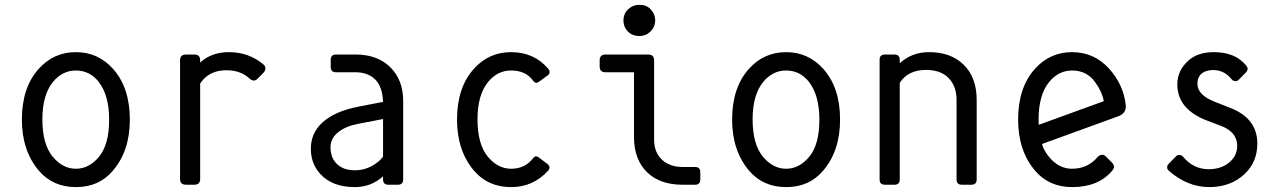

<svg xmlns="http://www.w3.org/2000/svg" viewBox="-20 -762 5313 792"><path d="M388.7 -115.7Q430.2 -166 430.2 -268.6Q430.2 -368.7 387.2 -424.3Q350.1 -471.2 293 -471.2Q237.8 -471.2 198.7 -424.3Q154.8 -370.6 154.8 -270Q154.8 -167.5 197.3 -115.7Q238.8 -65.9 293.2 -65.9Q347.7 -65.9 388.7 -115.7ZM140.1 -58.1Q70.3 -140.6 70.3 -268.6Q70.3 -400.9 139.6 -478Q201.7 -546.9 293 -546.9Q384.3 -546.9 446.3 -478Q515.6 -400.4 515.6 -268.6Q515.6 -139.6 445.8 -58.1Q388.7 9.8 293.5 9.8Q198.2 9.8 140.1 -58.1Z M747.1 0Q722.7 0 722.7 -23.9V-513.2Q722.7 -537.1 747.1 -537.1H781.2Q805.7 -537.1 805.7 -513.2V-503.9Q852.1 -546.9 924.3 -546.9Q1007.3 -546.9 1067.9 -495.1Q1074.7 -489.3 1074.7 -479Q1074.7 -469.7 1065.4 -460.4L1041.5 -436.5Q1034.7 -429.7 1026.9 -429.7Q1018.1 -429.7 1007.3 -439.5Q972.2 -472.2 913.1 -472.2Q841.8 -472.2 805.7 -417.5V-23.9Q805.7 0 781.2 0Z M1582 0Q1560.1 0 1560.1 -21.5V-34.7Q1510.7 9.8 1443.8 9.8Q1349.6 9.8 1300.3 -45.4Q1262.2 -87.9 1262.2 -148.4Q1262.2 -212.4 1309.1 -255.9Q1359.4 -302.7 1457.5 -321.8L1560.1 -341.8Q1557.6 -402.8 1529.8 -432.1Q1499 -463.9 1446.8 -463.9H1366.2Q1344.2 -463.9 1344.2 -485.4V-515.6Q1344.2 -537.1 1366.2 -537.1H1446.8Q1536.1 -537.1 1588.9 -485.8Q1643.1 -433.1 1643.1 -345.2V-21.5Q1643.1 0 1621.1 0ZM1360.8 -95.7Q1388.2 -59.6 1444.3 -59.6Q1493.2 -59.6 1534.7 -90.8Q1549.8 -101.6 1560.1 -116.2V-271L1456.5 -251Q1405.3 -241.2 1374.3 -216.1Q1343.3 -190.9 1343.3 -153.8Q1343.3 -119.6 1360.8 -95.7Z M2088.4 9.8Q1993.2 9.8 1935.1 -58.1Q1865.2 -140.6 1865.2 -268.6Q1865.2 -400.9 1934.6 -478Q1996.6 -546.9 2087.9 -546.9Q2183.6 -546.9 2241.7 -478Q2247.1 -471.7 2247.1 -464.4Q2247.1 -456.5 2238.3 -450.2L2204.6 -425.8Q2197.3 -420.4 2191.4 -420.4Q2185.1 -420.9 2178.7 -429.7Q2148.9 -471.2 2087.9 -471.2Q2032.7 -471.2 1993.7 -424.3Q1949.7 -370.6 1949.7 -270Q1949.7 -167.5 1992.2 -115.7Q2033.7 -65.9 2088.4 -65.9Q2145 -65.9 2177.7 -107.9Q2185.1 -117.2 2190.4 -117.2Q2196.3 -117.2 2203.6 -111.8L2237.8 -85.9Q2246.6 -79.1 2246.6 -71.5Q2246.6 -64 2241.2 -58.1Q2179.2 9.8 2088.4 9.8Z M2795.4 0Q2702.1 0 2649.4 -51.3Q2595.2 -104 2595.2 -196.8V-463.9H2478Q2453.6 -463.9 2453.6 -487.8V-513.2Q2453.6 -537.1 2478 -537.1H2653.8Q2678.2 -537.1 2678.2 -513.2V-186Q2678.2 -133.3 2710.9 -103Q2743.2 -73.2 2795.4 -73.2H2846.7Q2868.7 -73.2 2868.7 -51.8V-21.5Q2868.7 0 2846.7 0ZM2617.2 -742.2Q2646 -742.2 2663.1 -724.6Q2682.6 -704.6 2682.6 -677.7Q2682.6 -650.9 2663.1 -631.8Q2644 -613.3 2617.2 -613.3Q2589.4 -613.3 2571.3 -630.9Q2551.8 -649.9 2551.8 -677.7Q2551.8 -705.6 2571.3 -723.9Q2590.8 -742.2 2617.2 -742.2Z M3318.4 -115.7Q3359.9 -166 3359.9 -268.6Q3359.9 -368.7 3316.9 -424.3Q3279.8 -471.2 3222.7 -471.2Q3167.5 -471.2 3128.4 -424.3Q3084.5 -370.6 3084.5 -270Q3084.5 -167.5 3127 -115.7Q3168.5 -65.9 3222.9 -65.9Q3277.3 -65.9 3318.4 -115.7ZM3069.8 -58.1Q3000 -140.6 3000 -268.6Q3000 -400.9 3069.3 -478Q3131.3 -546.9 3222.7 -546.9Q3314 -546.9 3376 -478Q3445.3 -400.4 3445.3 -268.6Q3445.3 -139.6 3375.5 -58.1Q3318.4 9.8 3223.1 9.8Q3127.9 9.8 3069.8 -58.1Z M3630.4 0Q3608.4 0 3608.4 -21.5V-515.6Q3608.4 -537.1 3630.4 -537.1H3669.4Q3691.4 -537.1 3691.4 -515.6V-501Q3741.2 -546.9 3812.5 -546.9Q3901.9 -546.9 3954.6 -495.6Q4008.8 -442.9 4008.8 -350.1V-21.5Q4008.8 0 3986.8 0H3947.8Q3925.8 0 3925.8 -21.5V-350.1Q3925.8 -405.8 3893.6 -439.5Q3860.8 -473.6 3800.3 -473.6Q3725.6 -473.6 3691.4 -420.4V-21.5Q3691.4 0 3669.4 0Z M4402.8 9.8Q4307.6 9.8 4249.5 -58.1Q4179.7 -140.6 4179.7 -268.6Q4179.7 -400.9 4249 -478Q4311 -546.9 4402.3 -546.9Q4493.7 -546.9 4555.7 -478Q4614.3 -412.6 4623.5 -330.1Q4624 -326.7 4624 -323.2Q4624 -293.5 4592.3 -282.2L4278.3 -168Q4283.7 -144.5 4306.6 -115.7Q4347.2 -65.9 4401.9 -65.9Q4466.3 -65.9 4507.3 -113.8Q4515.6 -123.5 4526.9 -123.5Q4534.7 -123.5 4541.5 -116.7L4565.9 -92.3Q4575.2 -83 4575.2 -73.7Q4575.2 -66.9 4567.9 -58.1Q4511.2 9.8 4402.8 9.8ZM4533.2 -344.7Q4525.9 -384.3 4496.6 -424.3Q4462.4 -471.2 4402.3 -471.2Q4347.2 -471.2 4308.1 -424.3Q4264.2 -370.6 4264.2 -270Q4264.2 -258.3 4264.6 -247.1Z M4800.8 -58.1Q4794.4 -64 4794.4 -72.3Q4794.4 -80.6 4803.2 -88.9L4831.1 -117.2Q4837.4 -123.5 4843.8 -123Q4854 -123 4861.3 -114.3Q4903.3 -64 4966.3 -64Q5015.1 -64 5047.9 -89.8Q5083.5 -117.7 5083.5 -160.2Q5083.5 -218.3 5014.2 -243.7L4961.4 -263.7Q4836.4 -310.5 4836.4 -414.1Q4836.4 -471.7 4883.3 -513.2Q4921.9 -546.9 4986.8 -546.9Q5075.2 -546.9 5119.6 -492.7Q5126.5 -484.4 5126.5 -478.5Q5126.5 -470.2 5117.7 -461.4L5089.8 -433.1Q5083.5 -426.8 5077.1 -427.2Q5066.9 -427.2 5059.6 -436Q5029.3 -472.7 4985.8 -473.1Q4957 -473.1 4939.9 -460.9Q4919.4 -446.3 4919.4 -416Q4919.4 -370.1 4990.7 -342.3L5056.2 -316.4Q5166.5 -272.9 5166.5 -169.9Q5166.5 -94.2 5114.7 -44.9Q5057.1 9.8 4967.8 9.8Q4878.4 9.8 4800.8 -58.1Z"/></svg>

Font: Simply Mono
Style: Book
Weight: 400
Designer: Wojciech Kalinowski "wmk69" (wmk69@o2.pl)
Foundry: Wojciech Kalinowski "wmk69" (wmk69@o2.pl)
Version: Version 1.0.0